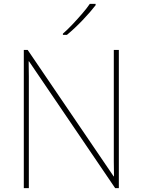

<svg xmlns="http://www.w3.org/2000/svg" viewBox="-20 -972 738 992"><path d="M594 0H575L130 -655H128Q129 -612 129 -577Q129 -542 129 -502V0H103V-714H123L567 -61H569Q568 -99 568 -138Q568 -177 568 -211V-714H594ZM474 -945Q448 -911 407 -868Q366 -825 326 -792H305V-798Q328 -818 354.5 -846Q381 -874 405.5 -902.5Q430 -931 444 -952H474Z"/></svg>

Font: Noto Sans Khmer UI Thin
Style: Regular
Weight: 100
Designer: Danh Hong and the Monotype Design Team
Foundry: Monotype Imaging Inc.
Version: Version 2.002; ttfautohint (v1.8.4.7-5d5b)